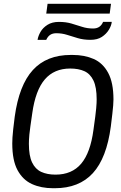

<svg xmlns="http://www.w3.org/2000/svg" viewBox="-20 -987 640 1017"><path d="M261 10Q198 10 149.5 -12Q101 -34 73 -85.5Q45 -137 45 -227Q45 -241 46 -258.5Q47 -276 50 -303Q53 -330 58 -369Q81 -536 154 -616Q227 -696 355 -696H365Q428 -696 476.5 -674.5Q525 -653 553 -601Q581 -549 581 -460Q581 -446 579.5 -428Q578 -410 575 -383.5Q572 -357 567 -317Q545 -150 472 -70Q399 10 270 10ZM274 -62Q361 -62 410 -120Q459 -178 475 -299Q481 -341 484.5 -368.5Q488 -396 489.5 -413Q491 -430 491.5 -441Q492 -452 492 -461Q492 -525 475 -560.5Q458 -596 427 -610Q396 -624 352 -624Q267 -624 217.5 -566.5Q168 -509 151 -388Q145 -346 141 -318.5Q137 -291 135.5 -274Q134 -257 133.5 -246Q133 -235 133 -225Q133 -162 150 -126.5Q167 -91 198.5 -76.5Q230 -62 274 -62ZM225 -915 232 -967H568L561 -915ZM179 -776Q182 -796 194.5 -818Q207 -840 231.5 -855.5Q256 -871 292 -871Q329 -871 358 -862.5Q387 -854 414.5 -845Q442 -836 473 -836Q493 -836 506 -845Q519 -854 526 -871H572Q570 -851 556.5 -829Q543 -807 519.5 -791.5Q496 -776 459 -776Q422 -776 392 -785Q362 -794 335 -802.5Q308 -811 278 -811Q259 -811 246 -802.5Q233 -794 225 -776Z"/></svg>

Font: Chivo Mono Medium Light
Style: Italic
Weight: 300
Italic angle: -8.05°
Monospace: yes
Version: Version 1.008